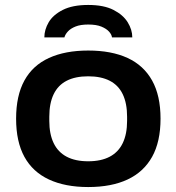

<svg xmlns="http://www.w3.org/2000/svg" viewBox="-20 -743 712 775"><path d="M336 12Q243 12 177.5 -18.5Q112 -49 78.5 -110Q45 -171 45 -264Q45 -357 78.5 -418Q112 -479 177.5 -509Q243 -539 336 -539Q430 -539 495 -509Q560 -479 594 -418Q628 -357 628 -264Q628 -171 594 -110Q560 -49 495 -18.5Q430 12 336 12ZM336 -92Q388 -92 423 -110.5Q458 -129 475.5 -165.5Q493 -202 493 -255V-272Q493 -326 475.5 -362.5Q458 -399 423 -417Q388 -435 336 -435Q284 -435 249 -417Q214 -399 196.5 -362.5Q179 -326 179 -272V-255Q179 -202 196.5 -165.5Q214 -129 249 -110.5Q284 -92 336 -92ZM336 -723Q399 -723 438 -703Q477 -683 495.5 -653Q514 -623 514 -592H432Q431 -603 420.5 -615Q410 -627 389.5 -635.5Q369 -644 336 -644Q305 -644 285 -636Q265 -628 254 -616Q243 -604 240 -592H159Q159 -623 176.5 -653Q194 -683 233.5 -703Q273 -723 336 -723Z"/></svg>

Font: Archivo SemiExpanded SemiBold
Style: Regular
Weight: 600
Width: 6
Designer: Hector Gatti
Foundry: Omnibus-Type
Version: Version 2.001